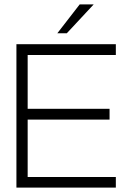

<svg xmlns="http://www.w3.org/2000/svg" viewBox="-20 -851 589 871"><path d="M405 -831H341.5L240 -700H283ZM505.5 -650.5H54.5V0H505.5V-48H105.5V-308.5H477V-357.5H105.5V-601.5H505.5Z"/></svg>

Font: Overused Grotesk Light
Style: Regular
Weight: 300
Designer: RandomMaerks
Version: Version 0.005